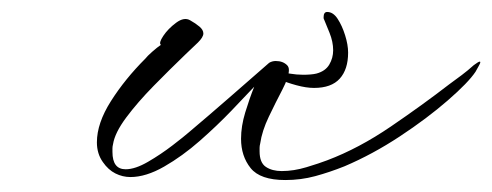

<svg xmlns="http://www.w3.org/2000/svg" viewBox="-20 -291 823 321"><path d="M457 10Q415 10 399 -10Q383 -30 383 -59Q383 -80 390 -103Q397 -126 405 -146Q391 -131 367 -106Q343 -81 314 -55.5Q285 -30 254.5 -12.5Q224 5 198 5Q185 5 173 -1Q161 -7 152 -20Q142 -34 142 -53Q142 -85 165.5 -122Q189 -159 223 -193Q226 -197 234.5 -204.5Q243 -212 249 -216Q245 -219 253 -231Q261 -243 274.5 -253Q288 -263 298 -257Q307 -252 313.5 -246.5Q320 -241 320 -235Q320 -229 311 -220L290 -200Q264 -175 237 -147.5Q210 -120 191 -94.5Q172 -69 169 -50Q168 -46 168 -43Q168 -40 168 -37Q168 -8 190 -8Q206 -8 227.5 -20.5Q249 -33 268.5 -48Q288 -63 296 -70Q328 -97 363 -127.5Q398 -158 430 -186Q435 -189 441 -189Q453 -189 460 -182Q463 -179 463 -174Q463 -162 452 -141Q441 -120 429.5 -96Q418 -72 415 -51Q414 -47 414 -44Q414 -41 414 -38Q414 -19 424.5 -12Q435 -5 451 -5Q471 -5 492.5 -11.5Q514 -18 527 -23Q580 -43 633.5 -79.5Q687 -116 731 -150Q742 -158 752 -165.5Q762 -173 772 -182Q780 -188 782 -188Q783 -188 783 -187Q783 -185 780 -180Q777 -175 775 -171Q763 -153 728.5 -123Q694 -93 648.5 -63Q603 -33 556 -13Q531 -3 507 3.5Q483 10 457 10ZM505 -144Q492 -144 475.5 -148.5Q459 -153 448 -158Q445 -160 441 -167Q437 -174 444 -172Q452 -170 464 -168Q476 -166 487 -166Q493 -166 499 -166.5Q505 -167 509 -168Q524 -172 530.5 -183Q537 -194 537 -207Q537 -221 531 -236Q525 -251 522 -258Q521 -259 521 -262Q521 -271 527 -271Q537 -271 544.5 -259.5Q552 -248 557 -232Q562 -216 562 -203Q562 -175 548 -159.5Q534 -144 505 -144Z"/></svg>

Font: WindSong
Style: Regular
Weight: 400
Designer: Robert E. Leuschke
Foundry: Robert E. Leuschke
Version: Version 1.010; ttfautohint (v1.8.3)